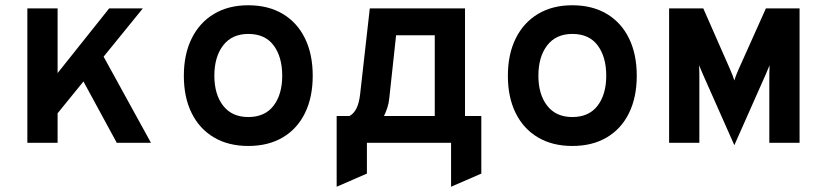

<svg xmlns="http://www.w3.org/2000/svg" viewBox="-20 -543 3120 730"><path d="M163 -68V-220L395 -511H523ZM84 0V-511H199V0ZM424 0 273 -278 349 -373 554 0Z M924 12Q848.5 12 793.5 -20.5Q738.5 -53 708.8 -112.8Q679 -172.5 679 -255Q679 -336.5 708.8 -396.8Q738.5 -457 793.5 -490Q848.5 -523 924 -523Q1000 -523 1055 -490.2Q1110 -457.5 1139.5 -397.2Q1169 -337 1169 -255Q1169 -173 1139.5 -113Q1110 -53 1055 -20.5Q1000 12 924 12ZM924 -98Q987 -98 1020 -141Q1053 -184 1053 -255Q1053 -326.5 1020.5 -370.2Q988 -414 924 -414Q862 -414 828.5 -370.5Q795 -327 795 -255Q795 -184 828.5 -141Q862 -98 924 -98Z M1260 167V-102H1309Q1327 -112.5 1336.2 -132.8Q1345.5 -153 1349 -183L1386 -511H1748V-102H1810V117L1695 167V0H1375V117ZM1440 -102H1633V-409H1486L1460 -169Q1458 -149 1452.5 -132.8Q1447 -116.5 1440 -102Z M2156 12Q2080.5 12 2025.5 -20.5Q1970.5 -53 1940.8 -112.8Q1911 -172.5 1911 -255Q1911 -336.5 1940.8 -396.8Q1970.5 -457 2025.5 -490Q2080.5 -523 2156 -523Q2232 -523 2287 -490.2Q2342 -457.5 2371.5 -397.2Q2401 -337 2401 -255Q2401 -173 2371.5 -113Q2342 -53 2287 -20.5Q2232 12 2156 12ZM2156 -98Q2219 -98 2252 -141Q2285 -184 2285 -255Q2285 -326.5 2252.5 -370.2Q2220 -414 2156 -414Q2094 -414 2060.5 -370.5Q2027 -327 2027 -255Q2027 -184 2060.5 -141Q2094 -98 2156 -98Z M2772 9 2666 -230Q2658 -247.5 2651.8 -262Q2645.5 -276.5 2638 -295Q2639 -279.5 2639 -265.2Q2639 -251 2639 -226V0H2524V-511H2654L2756 -279Q2763 -263.5 2766 -254.8Q2769 -246 2772 -237Q2774.5 -245.5 2777.8 -254.5Q2781 -263.5 2788 -279L2892 -511H3020V0H2905V-226Q2905 -251 2905.2 -265.2Q2905.5 -279.5 2906 -295Q2898.5 -276.5 2892.2 -262Q2886 -247.5 2878 -230Z"/></svg>

Font: Overpass Mono Light
Style: Regular
Weight: 300
Monospace: yes
Designer: Delve Withrington, Dave Bailey
Foundry: Delve Fonts LLC
Version: Version 4.000